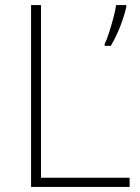

<svg xmlns="http://www.w3.org/2000/svg" viewBox="-20 -785 550 754"><path d="M102 -51V-765H141V-87H489V-51ZM476 -758Q468 -722 452 -681Q436 -640 415 -605H391V-612Q399 -628 408 -656Q417 -684 425 -714Q433 -744 436 -765H476Z"/></svg>

Font: Noto Sans Tamil UI ExtraLight
Style: Regular
Weight: 200
Designer: Jelle Bosma - Monotype Design Team
Foundry: Monotype Imaging Inc.
Version: Version 2.004; ttfautohint (v1.8.4.7-5d5b)